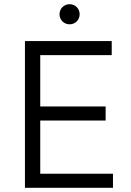

<svg xmlns="http://www.w3.org/2000/svg" viewBox="-20 -896 624 916"><path d="M99 0H519V-67H172V-321H484V-388H172V-633H513V-700H99ZM312 -780C339 -780 360 -801 360 -828C360 -855 339 -876 312 -876C285 -876 264 -855 264 -828C264 -801 285 -780 312 -780Z"/></svg>

Font: Chess Sans
Style: Regular
Weight: 400
Designer: Wolf Bōese
Foundry: Wolf Bōese
Version: Version 7.223;Glyphs 3.3 (3306)